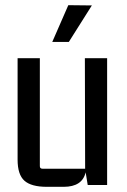

<svg xmlns="http://www.w3.org/2000/svg" viewBox="-20 -715 490 742"><path d="M182 -553 244 -695 335 -694 246 -553ZM226 7H161Q101 7 74.5 -16.5Q48 -40 48 -98V-490H134V-73Q134 -63 144 -63H309L308 -490H394V0H319L311 -49Q298 7 226 7Z"/></svg>

Font: Gemunu Libre Medium
Style: Regular
Weight: 500
Designer: Puspanada Ekanayake, Sola Matas, Pathum Egodawatta, Kosala Senevirathne
Foundry: mooniak
Version: Version 1.100